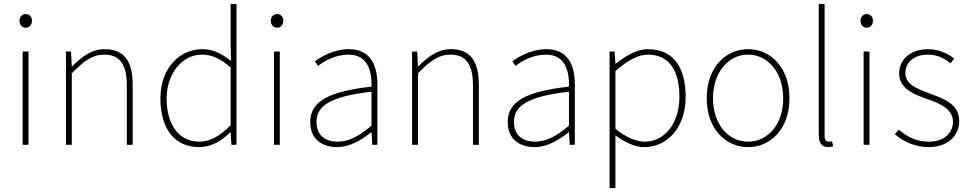

<svg xmlns="http://www.w3.org/2000/svg" viewBox="-20 -742 4972 984"><path d="M112 -600C130 -600 144 -614 144 -636C144 -656 130 -670 112 -670C94 -670 80 -656 80 -636C80 -614 94 -600 112 -600ZM96 0H126V-478H96V0Z M318 0H348V-366C410 -430 454 -462 514 -462C596 -462 630 -410 630 -304V0H660V-308C660 -432 614 -490 516 -490C450 -490 400 -452 350 -402H348L344 -478H318V0Z M1000 12C1066 12 1120 -24 1160 -64H1162L1166 0H1192V-722H1162V-520L1164 -430C1114 -468 1074 -490 1016 -490C900 -490 802 -392 802 -238C802 -76 880 12 1000 12ZM1002 -16C894 -16 834 -106 834 -238C834 -362 912 -462 1014 -462C1064 -462 1108 -444 1162 -396V-100C1108 -46 1058 -16 1002 -16Z M1400 -600C1418 -600 1432 -614 1432 -636C1432 -656 1418 -670 1400 -670C1382 -670 1368 -656 1368 -636C1368 -614 1382 -600 1400 -600ZM1384 0H1414V-478H1384V0Z M1708 12C1772 12 1832 -24 1882 -64H1884L1888 0H1914V-310C1914 -406 1880 -490 1768 -490C1690 -490 1624 -450 1594 -428L1610 -404C1640 -428 1698 -462 1766 -462C1866 -462 1886 -376 1884 -298C1668 -274 1570 -224 1570 -117C1570 -26 1634 12 1708 12ZM1710 -16C1652 -16 1602 -44 1602 -118C1602 -200 1674 -248 1884 -272V-98C1820 -44 1768 -16 1710 -16Z M2092 0H2122V-366C2184 -430 2228 -462 2288 -462C2370 -462 2404 -410 2404 -304V0H2434V-308C2434 -432 2388 -490 2290 -490C2224 -490 2174 -452 2124 -402H2122L2118 -478H2092V0Z M2720 12C2784 12 2844 -24 2894 -64H2896L2900 0H2926V-310C2926 -406 2892 -490 2780 -490C2702 -490 2636 -450 2606 -428L2622 -404C2652 -428 2710 -462 2778 -462C2878 -462 2898 -376 2896 -298C2680 -274 2582 -224 2582 -117C2582 -26 2646 12 2720 12ZM2722 -16C2664 -16 2614 -44 2614 -118C2614 -200 2686 -248 2896 -272V-98C2832 -44 2780 -16 2722 -16Z M3104 222H3134V-48C3186 -10 3236 12 3282 12C3396 12 3494 -84 3494 -246C3494 -394 3432 -490 3302 -490C3242 -490 3184 -454 3136 -416H3134L3130 -478H3104V222ZM3284 -16C3246 -16 3192 -34 3134 -82V-378C3196 -432 3250 -462 3300 -462C3418 -462 3462 -368 3462 -246C3462 -112 3388 -16 3284 -16Z M3814 12C3928 12 4026 -80 4026 -238C4026 -398 3928 -490 3814 -490C3700 -490 3602 -398 3602 -238C3602 -80 3700 12 3814 12ZM3814 -16C3712 -16 3634 -106 3634 -238C3634 -370 3712 -462 3814 -462C3916 -462 3994 -370 3994 -238C3994 -106 3916 -16 3814 -16Z M4224 12C4236 12 4242 10 4250 8L4244 -18C4234 -16 4230 -16 4226 -16C4214 -16 4206 -26 4206 -46V-722H4176V-52C4176 -6 4194 12 4224 12Z M4422 -600C4440 -600 4454 -614 4454 -636C4454 -656 4440 -670 4422 -670C4404 -670 4390 -656 4390 -636C4390 -614 4404 -600 4422 -600ZM4406 0H4436V-478H4406V0Z M4740 12C4840 12 4896 -50 4896 -120C4896 -214 4812 -237 4736 -266C4678 -288 4620 -310 4620 -368C4620 -415 4656 -462 4736 -462C4786 -462 4820 -442 4852 -418L4870 -442C4836 -470 4786 -490 4738 -490C4640 -490 4588 -432 4588 -366C4588 -284 4670 -256 4744 -230C4800 -210 4864 -182 4864 -118C4864 -64 4822 -16 4742 -16C4670 -16 4626 -44 4586 -78L4566 -54C4608 -18 4668 12 4740 12Z"/></svg>

Font: Assistant ExtraLight
Style: Regular
Weight: 275
Designer: Hebrew By Ben Nathan, Latin by Paul Hunt
Version: Version 2.001;PS 002.001;hotconv 1.0.88;makeotf.lib2.5.64775